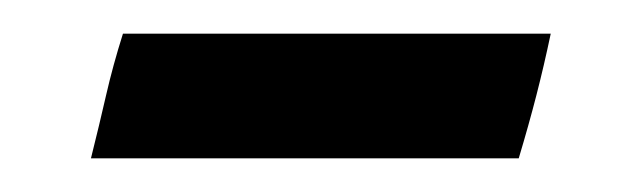

<svg xmlns="http://www.w3.org/2000/svg" viewBox="-20 -309 380 114"><path d="M288 -215H34Q39 -235 43 -252.5Q47 -270 53 -289H307Q303 -270 298.5 -252.5Q294 -235 288 -215Z"/></svg>

Font: Tiro Devanagari Hindi
Style: Italic
Weight: 400
Italic angle: -11°
Designer: Devanagari: John Hudson & Fiona Ross, assisted by Paul Hanslow. Latin: John Hudson with Paul Hanslow, assisted by Kaja S
Foundry: Tiro Typeworks Ltd.
Version: Version 1.52